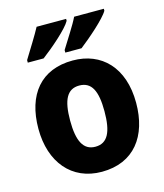

<svg xmlns="http://www.w3.org/2000/svg" viewBox="-115 -945 810 949"><g transform="rotate(-15 290.0 -471.0)"><path d="M506 -849V-859H354C336 -821 296 -761 266 -712V-699H349C397 -736 486 -813 506 -849ZM313 -849V-859H162C142 -821 104 -761 74 -712V-699H155C207 -738 293 -812 313 -849ZM540 -369C540 -551 437 -652 291 -652C128 -652 40 -544 40 -369C40 -198 135 -83 289 -83C454 -83 540 -199 540 -369ZM202 -368C202 -474 228 -524 290 -524C353 -524 378 -473 378 -369C378 -264 353 -211 290 -211C228 -211 202 -264 202 -368Z"/></g></svg>

Font: Noto Sans Kannada UI SemiCondensed ExtraBold
Style: Regular
Weight: 800
Width: 4
Designer: Jelle Bosma - Monotype Design Team
Foundry: Monotype Imaging Inc.
Version: Version 2.005